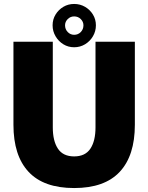

<svg xmlns="http://www.w3.org/2000/svg" viewBox="-20 -939 751 971"><path d="M355 12Q201 12 124.5 -70Q48 -152 48 -308V-728H247V-295Q247 -226 273 -187Q299 -148 355 -148Q411 -148 437 -187Q463 -226 463 -295V-728H662V-308Q662 -152 585.5 -70Q509 12 355 12ZM355 -700Q325 -700 300.5 -715Q276 -730 261 -755.5Q246 -781 246 -811Q246 -841 261 -865.5Q276 -890 300.5 -904.5Q325 -919 355 -919Q385 -919 410 -904.5Q435 -890 450 -865.5Q465 -841 465 -811Q465 -781 450 -755.5Q435 -730 410 -715Q385 -700 355 -700ZM355 -763Q375 -763 388.5 -777Q402 -791 402 -811Q402 -829 388.5 -842.5Q375 -856 355 -856Q336 -856 322.5 -842.5Q309 -829 309 -811Q309 -791 322.5 -777Q336 -763 355 -763Z"/></svg>

Font: Murecho Black
Style: Regular
Weight: 900
Designer: Neil Summerour
Foundry: Positype
Version: Version 1.010; ttfautohint (v1.8.3)